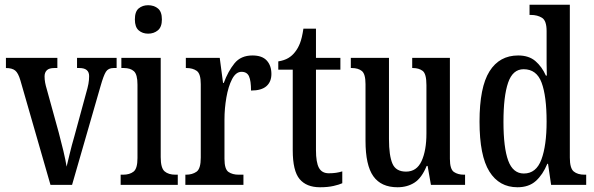

<svg xmlns="http://www.w3.org/2000/svg" viewBox="-20 -780 2507 810"><path d="M66 -441Q57 -472 44 -482.5Q31 -493 5 -493V-536H222V-493H209Q187 -493 177.5 -483.5Q168 -474 168 -458Q168 -444 170.5 -431Q173 -418 177 -405L228 -220Q238 -183 247.5 -143Q257 -103 261 -77Q266 -97 274 -131Q282 -165 294 -206L343 -386Q350 -410 353 -426Q356 -442 356 -459Q356 -493 315 -493H305V-536H472V-493H459Q437 -493 427 -477.5Q417 -462 404 -416L284 0H193Z M605 -638Q581 -638 565 -652Q549 -666 549 -698Q549 -731 565 -744.5Q581 -758 605 -758Q629 -758 646 -744.5Q663 -731 663 -698Q663 -666 646 -652Q629 -638 605 -638ZM489 0V-43H499Q527 -43 543.5 -56Q560 -69 560 -113V-423Q560 -466 545 -479.5Q530 -493 503 -493H492V-536H658V-117Q658 -71 674.5 -57Q691 -43 720 -43H730V0Z M762 0V-43H765Q791 -43 809 -55.5Q827 -68 827 -115V-425Q827 -469 810 -481Q793 -493 767 -493H764V-536H907L921 -430H924Q942 -479 969 -512.5Q996 -546 1045 -546Q1086 -546 1105.5 -524.5Q1125 -503 1125 -468Q1125 -435 1104 -416.5Q1083 -398 1039 -398Q1039 -439 1030.5 -458Q1022 -477 999 -477Q975 -477 959 -446Q943 -415 935 -368.5Q927 -322 927 -276V-110Q927 -66 944 -54.5Q961 -43 987 -43H1007V0Z M1330 10Q1273 10 1244 -24.5Q1215 -59 1215 -146V-486H1154V-521Q1179 -525 1196 -535Q1213 -545 1225 -561Q1237 -576 1245.5 -597.5Q1254 -619 1260 -659H1313V-536H1416V-486H1313V-147Q1313 -95 1325.5 -72Q1338 -49 1367 -49Q1384 -49 1397.5 -51Q1411 -53 1424 -57V-7Q1411 -1 1387 4.5Q1363 10 1330 10Z M1657 10Q1588 10 1555 -36.5Q1522 -83 1522 -186V-425Q1522 -468 1506.5 -480.5Q1491 -493 1464 -493H1460V-536H1621V-193Q1621 -124 1635.5 -90Q1650 -56 1693 -56Q1738 -56 1758.5 -100.5Q1779 -145 1779 -217V-421Q1779 -469 1763 -481Q1747 -493 1722 -493H1719V-536H1878V-110Q1878 -66 1895 -54.5Q1912 -43 1937 -43H1942V0H1798L1784 -80H1780Q1759 -29 1728.5 -9.5Q1698 10 1657 10Z M2163 10Q2086 10 2044.5 -56.5Q2003 -123 2003 -267Q2003 -412 2045 -479Q2087 -546 2166 -546Q2211 -546 2238.5 -522.5Q2266 -499 2283 -461H2287Q2286 -484 2286 -511.5Q2286 -539 2286 -567V-649Q2286 -693 2266.5 -705Q2247 -717 2220 -717H2214V-760H2384V-115Q2384 -70 2400.5 -56.5Q2417 -43 2446 -43H2453V0H2305L2292 -89H2289Q2270 -43 2240.5 -16.5Q2211 10 2163 10ZM2190 -48Q2242 -48 2264 -107Q2286 -166 2286 -267Q2286 -374 2265 -431Q2244 -488 2189 -488Q2143 -488 2123.5 -431Q2104 -374 2104 -266Q2104 -157 2124 -102.5Q2144 -48 2190 -48Z"/></svg>

Font: Noto Serif Lao ExtraCondensed Medium
Style: Regular
Weight: 500
Width: 2
Designer: Monotype Design Team
Foundry: Monotype Imaging Inc.
Version: Version 2.003; ttfautohint (v1.8.4.7-5d5b)